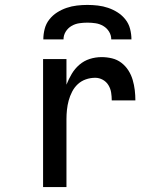

<svg xmlns="http://www.w3.org/2000/svg" viewBox="-20 -760 640 780"><path d="M155 0V-520H250V-416Q259 -439 271.5 -460Q284 -481 302.5 -497Q321 -513 344.5 -520.5Q368 -528 393 -528Q414 -528 435 -523Q456 -518 473 -505Q490 -492 501.5 -474Q513 -456 519 -435.5Q525 -415 527.5 -394Q530 -373 530 -352H434Q434 -368 431.5 -384Q429 -400 420.5 -414Q412 -428 397.5 -436Q383 -444 367 -444Q347 -444 328.5 -437.5Q310 -431 296 -418Q282 -405 273 -387.5Q264 -370 259 -351.5Q254 -333 252 -314Q250 -295 250 -276V0ZM156 -600Q156 -621 161.5 -642.5Q167 -664 180.5 -681Q194 -698 212 -709.5Q230 -721 250.5 -728Q271 -735 292.5 -737.5Q314 -740 335 -740Q356 -740 377.5 -737.5Q399 -735 419.5 -728Q440 -721 458 -709.5Q476 -698 489.5 -681Q503 -664 508.5 -642.5Q514 -621 514 -600H432Q432 -617 423 -631.5Q414 -646 399.5 -654.5Q385 -663 368.5 -665.5Q352 -668 335 -668Q318 -668 301.5 -665.5Q285 -663 270.5 -654.5Q256 -646 247 -631.5Q238 -617 238 -600Z"/></svg>

Font: Iosevka SS04 Medium Extended
Style: Regular
Weight: 500
Width: 7
Monospace: yes
Designer: Belleve Invis
Foundry: Belleve Invis
Version: Version 19.0.0; ttfautohint (v1.8.4)